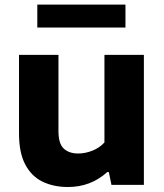

<svg xmlns="http://www.w3.org/2000/svg" viewBox="-20 -778 690 808"><path d="M266 9Q205.5 9 159 -13.5Q112.5 -36 86.2 -85.8Q60 -135.5 60 -216V-547H226V-226.5Q226 -173 248.5 -152.5Q271 -132 309 -132Q338.5 -132 368.5 -143.8Q398.5 -155.5 419.5 -178.5V-547H585.5V0H449L438 -54H431.5Q362 9 266 9ZM137 -662V-758.5H508V-662Z"/></svg>

Font: Encode Sans SemiExpanded SemiExpanded
Style: Bold
Weight: 700
Width: 6
Designer: Multiple Designers
Foundry: Impallari Type
Version: Version 3.000; ttfautohint (v1.8.3) -l 8 -r 50 -G 200 -x 14 